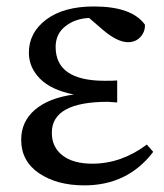

<svg xmlns="http://www.w3.org/2000/svg" viewBox="-20 -554 502 588"><path d="M429.7 -111.3 449.2 -88.9Q371.1 13.7 238.3 13.7Q154.3 13.7 99.6 -23.4Q44.9 -60.5 44.9 -126Q44.9 -181.6 86.9 -217.8Q128.9 -253.9 206.1 -264.6Q136.7 -278.3 102.5 -313Q68.4 -347.7 68.4 -392.6Q68.4 -454.1 121.6 -494.1Q174.8 -534.2 267.6 -534.2Q383.8 -534.2 423.8 -478.5Q424.8 -457 410.2 -440.9Q395.5 -424.8 372.1 -424.8Q339.8 -424.8 295.9 -461.9L252.9 -499Q210 -497.1 180.2 -473.6Q150.4 -450.2 150.4 -410.2Q150.4 -306.6 300.8 -306.6Q329.1 -306.6 338.9 -307.6V-240.2Q313.5 -242.2 310.5 -242.2Q138.7 -242.2 138.7 -147.5Q138.7 -103.5 171.4 -78.1Q204.1 -52.7 262.7 -52.7Q351.6 -52.7 429.7 -111.3Z"/></svg>

Font: GenYoMin TW TTF Medium
Style: Regular
Weight: 500
Version: Version 1.300